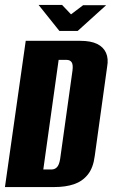

<svg xmlns="http://www.w3.org/2000/svg" viewBox="-22 -756 455 776"><path d="M-2 0 82 -591H302Q345 -591 370.5 -578.5Q396 -566 406.5 -542.5Q417 -519 411 -486L361 -126Q355 -78 333 -50.5Q311 -23 277 -11.5Q243 0 198 0ZM153 -71H186Q199 -71 208 -80Q217 -89 221 -113L271 -471Q274 -495 267.5 -504.5Q261 -514 247 -514H215ZM218 -631 134 -736H229L265 -698L314 -735H407L292 -631Z"/></svg>

Font: Alumni Sans ExtraBold
Style: Italic
Weight: 800
Italic angle: -8°
Designer: Robert E. Leuschke
Foundry: Robert E. Leuschke
Version: Version 1.016